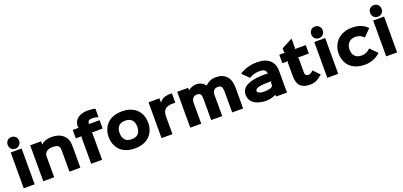

<svg xmlns="http://www.w3.org/2000/svg" viewBox="27 -2014 6661 3172"><g transform="rotate(-20 3357.5 -427.5)"><path d="M267.1 -629.9V0H75.2V-629.9ZM70.8 -764.2Q70.8 -808.1 98.9 -837.2Q127 -866.2 170.9 -866.2Q215.3 -866.2 243.7 -837.2Q272 -808.1 272 -764.2Q272 -720.2 243.4 -691.2Q214.8 -662.1 170.9 -662.1Q127 -662.1 98.9 -691.4Q70.8 -720.7 70.8 -764.2Z M1070.8 -389.2V0H878.9V-373Q878.9 -400.9 874.8 -418.2Q870.6 -435.5 857.9 -450.2Q845.2 -464.8 819.6 -471.4Q793.9 -478 752.9 -478Q687 -478 648.4 -448.5Q609.9 -418.9 609.9 -366.2V0H418V-630.9H609.9V-578.1H611.8Q644 -607.4 691.2 -623.8Q738.3 -640.1 792 -640.1Q921.9 -640.1 996.3 -573.5Q1070.8 -506.8 1070.8 -389.2Z M1637.7 -628.9V-481H1443.8L1452.6 -462.9V0H1260.7V-462.9L1269.5 -481H1165.5V-628.9H1270.5L1261.7 -647Q1261.7 -697.8 1280.5 -736.6Q1299.3 -775.4 1332.5 -799.1Q1365.7 -822.8 1408.2 -834.5Q1450.7 -846.2 1501.5 -846.2Q1589.8 -846.2 1637.7 -830.1V-682.1Q1592.3 -700.2 1538.6 -700.2Q1491.7 -700.2 1473.1 -687Q1454.6 -673.8 1454.6 -647L1445.8 -628.9Z M2186 -314.9Q2186 -391.6 2147.5 -434.3Q2108.9 -477.1 2030.3 -477.1Q1951.7 -477.1 1913.3 -434.8Q1875 -392.6 1875 -314.9Q1875 -237.8 1913.8 -194.8Q1952.6 -151.9 2031.2 -151.9Q2109.9 -151.9 2147.9 -194.6Q2186 -237.3 2186 -314.9ZM2378.4 -314.9Q2378.4 -246.1 2356 -187.5Q2333.5 -128.9 2291 -84.7Q2248.5 -40.5 2181.4 -15.4Q2114.3 9.8 2030.3 9.8Q1945.8 9.8 1878.9 -15.1Q1812 -40 1769.8 -84.2Q1727.5 -128.4 1705.3 -187.3Q1683.1 -246.1 1683.1 -314.9Q1683.1 -383.8 1705.3 -442.6Q1727.5 -501.5 1769.8 -545.7Q1812 -589.8 1878.9 -615Q1945.8 -640.1 2030.3 -640.1Q2115.2 -640.1 2182.1 -615.2Q2249 -590.3 2291.5 -546.1Q2334 -502 2356.2 -443.1Q2378.4 -384.3 2378.4 -314.9Z M2911.6 -637.2V-473.1H2856.9Q2770 -473.1 2730 -432.6Q2689.9 -392.1 2689.9 -312V0H2498V-629.9H2689.9V-555.2H2691.9Q2747.6 -637.2 2873 -637.2Z M3932.6 -366.2 3931.6 0H3739.7V-346.2Q3739.7 -423.8 3723.1 -450.9Q3706.5 -478 3659.7 -478Q3614.3 -478 3588.6 -448.7Q3563 -419.4 3564 -371.1L3564.9 0H3370.6V-367.2Q3370.6 -431.6 3354.2 -454.8Q3337.9 -478 3291.5 -478Q3247.6 -478 3221.7 -448.5Q3195.8 -418.9 3195.8 -370.1V0H3002.9V-630.9H3195.8V-587.9H3197.8Q3224.1 -611.8 3262.5 -626Q3300.8 -640.1 3339.8 -640.1Q3389.2 -640.1 3429.9 -618.7Q3470.7 -597.2 3494.6 -562H3496.6Q3531.2 -598.1 3578.1 -619.1Q3625 -640.1 3676.8 -640.1Q3804.7 -640.1 3868.7 -567.6Q3932.6 -495.1 3932.6 -366.2Z M4510.3 -245.1 4527.3 -263.2H4496.6Q4449.7 -263.2 4415.5 -262.2Q4352.1 -258.3 4319.3 -252Q4274.9 -242.7 4256.6 -228.5Q4238.3 -214.4 4238.3 -194.8Q4238.3 -173.8 4267.3 -158Q4296.4 -142.1 4348.6 -142.1Q4366.7 -142.1 4383.5 -142.8Q4400.4 -143.6 4425 -147.2Q4449.7 -150.9 4467 -156.7Q4484.4 -162.6 4497.3 -174.3Q4510.3 -186 4510.3 -202.1ZM4702.6 -379.9V1H4510.3V-29.8H4508.3Q4475.1 -11.2 4428.5 0Q4381.8 11.2 4334.5 11.2Q4295.9 11.2 4258.8 5.6Q4221.7 0 4182.6 -14.9Q4143.6 -29.8 4114.3 -52.5Q4085 -75.2 4066.2 -113Q4047.4 -150.9 4047.4 -199.2Q4047.4 -237.8 4062.5 -269.3Q4077.6 -300.8 4101.8 -321.8Q4126 -342.8 4161.6 -358.6Q4197.3 -374.5 4232.7 -383.3Q4268.1 -392.1 4311.3 -397.5Q4354.5 -402.8 4388.4 -404.3Q4422.4 -405.8 4460.4 -405.8H4522.5L4505.4 -422.9Q4505.4 -452.1 4477.3 -469.5Q4449.2 -486.8 4399.4 -486.8Q4299.8 -486.8 4212.4 -436L4097.7 -549.8Q4158.2 -591.8 4237.3 -615.5Q4316.4 -639.2 4403.3 -639.2Q4550.8 -639.2 4626.7 -571.5Q4702.6 -503.9 4702.6 -379.9Z M5221.2 -199.2 5329.1 -89.8Q5272.5 -38.1 5222.9 -14.2Q5173.3 9.8 5108.9 9.8Q4995.1 9.8 4940.4 -46.1Q4885.7 -102.1 4885.7 -216.8V-463.9L4895 -481H4796.9V-629.9H4895L4885.7 -647V-710L5078.1 -811V-647L5068.8 -629.9H5262.2V-481H5068.8L5078.1 -463.9V-217.8Q5078.1 -185.1 5093.3 -168.5Q5108.4 -151.9 5132.8 -151.9Q5157.2 -151.9 5177.7 -163.1Q5198.2 -174.3 5221.2 -199.2Z M5604 -629.9V0H5412.1V-629.9ZM5407.7 -764.2Q5407.7 -808.1 5435.8 -837.2Q5463.9 -866.2 5507.8 -866.2Q5552.2 -866.2 5580.6 -837.2Q5608.9 -808.1 5608.9 -764.2Q5608.9 -720.2 5580.3 -691.2Q5551.8 -662.1 5507.8 -662.1Q5463.9 -662.1 5435.8 -691.4Q5407.7 -720.7 5407.7 -764.2Z M6227.5 -219.2 6347.7 -98.1Q6300.3 -50.3 6228 -20.3Q6155.8 9.8 6074.7 9.8Q5988.8 9.8 5920.9 -15.1Q5853 -40 5810.8 -84Q5768.6 -127.9 5746.6 -185.5Q5724.6 -243.2 5724.6 -311Q5724.6 -379.4 5748.3 -439Q5772 -498.5 5815.9 -543.5Q5859.9 -588.4 5927 -614.3Q5994.1 -640.1 6076.7 -640.1Q6246.1 -640.1 6344.7 -536.1L6221.7 -413.1Q6190.9 -446.3 6157.2 -461.7Q6123.5 -477.1 6077.6 -477.1Q6001 -477.1 5958.7 -431.4Q5916.5 -385.7 5916.5 -311Q5916.5 -237.8 5955.8 -194.8Q5995.1 -151.9 6075.7 -151.9Q6160.2 -151.9 6227.5 -219.2Z M6639.6 -629.9V0H6447.8V-629.9ZM6443.4 -764.2Q6443.4 -808.1 6471.4 -837.2Q6499.5 -866.2 6543.5 -866.2Q6587.9 -866.2 6616.2 -837.2Q6644.5 -808.1 6644.5 -764.2Q6644.5 -720.2 6616 -691.2Q6587.4 -662.1 6543.5 -662.1Q6499.5 -662.1 6471.4 -691.4Q6443.4 -720.7 6443.4 -764.2Z"/></g></svg>

Font: Sinkin Sans 800 Black
Style: Regular
Weight: 900
Designer: Keith Bates
Foundry: K-Type
Version: Sinkin Sans (version 1.0)  by Keith Bates   •   © 2014   www